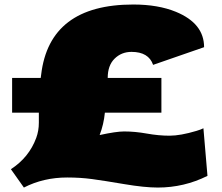

<svg xmlns="http://www.w3.org/2000/svg" viewBox="-20 -821 994 859"><path d="M665 -530.8Q645 -588.9 568.4 -588.9Q523.4 -588.9 492.7 -558.6Q461.9 -528.3 461.9 -472.2H702.1V-316.9H449.2Q444.3 -265.1 425.8 -216.8Q500 -232.9 535.2 -232.9Q584 -232.9 637 -223.4Q689.9 -213.9 738.5 -213.9Q787.1 -213.9 858.9 -235.4Q878.4 -241.2 890.1 -247.1L908.2 -34.2Q803.7 18.1 686 18.1Q626.5 18.1 535.6 2.7Q444.8 -12.7 392.3 -19.8Q339.8 -26.9 280.8 -26.9Q174.3 -26.9 86.9 18.1L28.8 -64Q109.9 -116.7 142.1 -204.1Q153.8 -235.8 153.8 -272V-316.9H34.2V-472.2H162.1L164.1 -486.8Q201.2 -800.8 576.2 -800.8Q687.5 -800.8 767.1 -768.1Q893.1 -716.3 893.1 -609.9Z"/></svg>

Font: Fz Rammetto One
Style: Regular
Weight: 400
Designer: Vernon Adams
Foundry: Vernon Adams
Version: Vit hóa bi c Thuy @ FontZin.Com